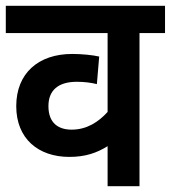

<svg xmlns="http://www.w3.org/2000/svg" viewBox="-20 -642 589 662"><path d="M549 -528V-622H0V-528H351V-256C320 -222 280 -195 227 -195C183 -195 147 -216 147 -276C147 -331 181 -360 245 -360C270 -360 294 -357 314 -352L322 -447C301 -452 262 -456 229 -456C112 -456 36 -389 36 -276C36 -164 112 -101 219 -101C275 -101 314 -115 351 -138V0H461V-528Z"/></svg>

Font: Noto Sans Devanagari UI SemiCondensed SemiBold
Style: Regular
Weight: 600
Width: 4
Designer: Jelle Bosma - Monotype Design Team
Foundry: Monotype Imaging Inc.
Version: Version 2.004